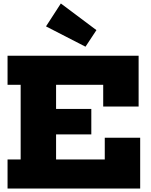

<svg xmlns="http://www.w3.org/2000/svg" viewBox="-20 -1086 868 1106"><path d="M330.5 -1066 535.5 -912.5 472.5 -817 245 -934ZM506 -458.5V-312H202V-458.5ZM583.5 -292.5H787.5V0H23.5V-167.5H99V-597.5H23.5V-765H778.5V-472.5H574.5V-597.5H303V-167.5H583.5Z"/></svg>

Font: Hepta Slab ExtraBold
Style: Regular
Weight: 800
Designer: Michael LaGattuta
Foundry: Michael LaGattuta
Version: Version 1.102